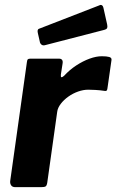

<svg xmlns="http://www.w3.org/2000/svg" viewBox="-20 -772 480 792"><path d="M43 0Q31 0 26 -7.5Q21 -15 22 -25L91 -516Q92 -525 95 -527.5Q98 -530 105 -530H224Q232 -530 236 -525Q240 -520 238 -509L231 -464Q230 -454 233.5 -453.5Q237 -453 244 -459Q267 -484 294.5 -502Q322 -520 349.5 -530Q377 -540 400 -540Q420 -540 430.5 -537Q441 -534 440 -525L424 -413Q423 -402 420.5 -399Q418 -396 412 -397Q392 -400 373.5 -401Q355 -402 344 -402Q324 -402 302.5 -394.5Q281 -387 262 -373.5Q243 -360 230.5 -343.5Q218 -327 216 -311L175 -19Q173 -6 168 -3Q163 0 149 0H43ZM407 -738 422 -671Q424 -662 422 -656.5Q420 -651 407 -648L167 -586Q157 -583 151 -588Q145 -593 144 -601L136 -636Q133 -650 140 -653L390 -750Q395 -753 400 -750.5Q405 -748 407 -738Z"/></svg>

Font: Libre Franklin Thin
Style: Bold Italic
Weight: 700
Italic angle: -8°
Version: Version 3.000